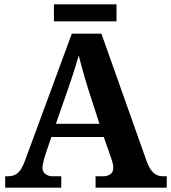

<svg xmlns="http://www.w3.org/2000/svg" viewBox="-20 -870 793 890"><path d="M4 0V-53H16Q34 -53 48 -59Q62 -65 73.5 -80.5Q85 -96 96 -126L313 -714H450L659 -125Q669 -97 680.5 -81.5Q692 -66 705.5 -59.5Q719 -53 735 -53H753V0H423V-53H462Q477 -53 491 -62Q505 -71 505 -92Q505 -100 503.5 -108Q502 -116 500 -123Q498 -130 496 -135L461 -235H218L189 -149Q187 -141 184 -131Q181 -121 179 -110.5Q177 -100 177 -92Q177 -73 191 -63Q205 -53 222 -53H264V0ZM239 -296H441L388 -460Q381 -483 373 -509.5Q365 -536 358 -563Q351 -590 345 -613Q339 -592 331 -566Q323 -540 314.5 -514Q306 -488 298 -465ZM230 -771V-850H520V-771Z"/></svg>

Font: Noto Serif Gujarati
Style: Regular
Weight: 400
Designer: Universal Thirst, Indian Type Foundry and the Monotype Design Team
Foundry: Monotype Imaging Inc.
Version: Version 2.102